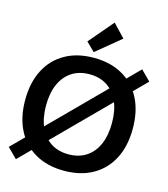

<svg xmlns="http://www.w3.org/2000/svg" viewBox="-138 -1067 1045 1195"><g transform="rotate(15 384.5 -470.0)"><path d="M384.3 12.2Q277.3 12.2 199.5 -32Q121.6 -76.2 79.6 -157.7Q37.6 -239.3 37.6 -351.6Q37.6 -463.9 79.6 -545.4Q121.6 -627 199.5 -671.1Q277.3 -715.3 384.3 -715.3Q491.2 -715.3 569.1 -671.1Q647 -627 689 -545.4Q731 -463.9 731 -351.6Q731 -239.3 689 -157.7Q647 -76.2 569.1 -32Q491.2 12.2 384.3 12.2ZM384.3 -93.8Q450.7 -93.8 498.3 -124.8Q545.9 -155.8 571.3 -213.6Q596.7 -271.5 596.7 -351.6Q596.7 -432.1 571.3 -489.7Q545.9 -547.4 498.3 -578.4Q450.7 -609.4 384.3 -609.4Q318.4 -609.4 270.8 -578.4Q223.1 -547.4 197.5 -489.7Q171.9 -432.1 171.9 -351.6Q171.9 -271.5 197.5 -213.6Q223.1 -155.8 270.8 -124.8Q318.4 -93.8 384.3 -93.8ZM77.1 20 14.6 -42.5 691.9 -723.6 754.4 -661.1ZM372.6 -749 317.4 -803.2 451.2 -960.4 529.3 -877.9Z"/></g></svg>

Font: Schibsted Grotesk SemiBold
Style: Regular
Weight: 600
Designer: Bakken & Baeck AS, Henrik Kongsvoll
Foundry: Schibsted ASA
Version: Version 1.100;gftools[0.9.25]